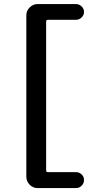

<svg xmlns="http://www.w3.org/2000/svg" viewBox="-20 -790 523 965"><path d="M168.9 155.3Q145.5 155.3 128.9 138.2Q112.3 121.1 112.3 97.7V-712.9Q112.3 -736.3 129.4 -752.9Q146.5 -769.5 168.9 -769.5H362.3Q377.9 -769.5 390.1 -757.8Q402.3 -746.1 402.3 -730Q402.3 -713.9 390.1 -702.1Q377.9 -690.4 361.3 -690.4H220.7Q211.9 -690.4 211.9 -681.6V66.4Q211.9 75.2 220.7 75.2H362.3Q377.9 75.2 390.1 86.4Q402.3 97.7 402.3 114.7Q402.3 131.8 390.1 143.6Q377.9 155.3 362.3 155.3Z"/></svg>

Font: Rounded Mgen+ 2p medium
Style: Regular
Weight: 500
Designer: [Source Han Sans]
Ryoko NISHIZUKA  (kana & ideographs); Paul D. Hunt (Latin, Greek & Cyrillic); Wenlong ZHANG  (bopomofo
Version: Version 1.059.20150602